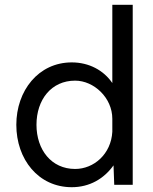

<svg xmlns="http://www.w3.org/2000/svg" viewBox="-20 -770 639 800"><path d="M279 -510C140 -510 48 -392 48 -250C48 -106 140 10 279 10C353 10 413 -25 453 -81L456 0H533V-750H448V-424C412 -477 351 -510 279 -510ZM293 -66C194 -66 132 -146 132 -250C132 -355 194 -434 293 -434C371 -434 448 -363 448 -275V-221C443 -128 371 -66 293 -66Z"/></svg>

Font: Oakes
Style: Regular
Weight: 400
Designer: Samuel Oakes
Foundry: Samuel Oakes
Version: Version 1.003;PS 001.003;hotconv 1.0.88;makeotf.lib2.5.64775